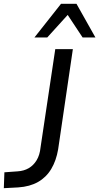

<svg xmlns="http://www.w3.org/2000/svg" viewBox="-54 -976 519 1004"><path d="M-34 8 -31 -75 38 -80Q71 -82 96 -96.5Q121 -111 137.5 -138Q154 -165 158 -205L235 -719H327L250 -195Q240 -136 214 -92.5Q188 -49 145 -24.5Q102 0 41 4ZM126 -780 265 -956H346L445 -780H378L300 -898L193 -780Z"/></svg>

Font: Nunitoga
Style: Medium Italic
Weight: 500
Italic angle: -9°
Designer: Vernon Adams
Foundry: Vernon Adams
Version: Version 1.0